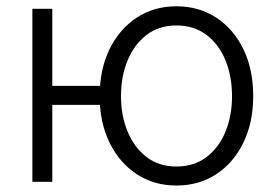

<svg xmlns="http://www.w3.org/2000/svg" viewBox="-20 -570 867 602"><path d="M81.5 0V-542.5H144V0ZM128.4 -241.2V-300.8H327.1V-241.2ZM533.2 11.7Q462.4 11.7 408.2 -24.2Q354 -60.1 323.2 -123.3Q292.5 -186.5 292.5 -268.6Q292.5 -352.1 323.2 -415.3Q354 -478.5 408.2 -514.4Q462.4 -550.3 533.2 -550.3Q604 -550.3 658.4 -514.4Q712.9 -478.5 743.4 -415.3Q773.9 -352.1 773.9 -268.6Q773.9 -186.5 743.4 -123.3Q712.9 -60.1 658.7 -24.2Q604.5 11.7 533.2 11.7ZM533.2 -47.9Q588.9 -47.9 627.9 -77.9Q667 -107.9 687.3 -158Q707.5 -208 707.5 -268.6Q707.5 -329.6 687.3 -379.9Q667 -430.2 627.9 -460.2Q588.9 -490.2 533.2 -490.2Q478 -490.2 439.2 -460.2Q400.4 -430.2 379.9 -380.1Q359.4 -330.1 359.4 -268.6Q359.4 -208 379.9 -158Q400.4 -107.9 439.2 -77.9Q478 -47.9 533.2 -47.9Z"/></svg>

Font: Inter 16pt Light
Style: Regular
Weight: 300
Version: Version 4.001;git-66647c0bb